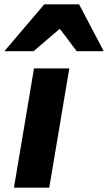

<svg xmlns="http://www.w3.org/2000/svg" viewBox="-46 -861 496 881"><path d="M110 -547H272L180 0H18ZM157 -841H317L430 -626H306L230 -727H226L108 -626H-26Z"/></svg>

Font: Nebula Sans Bold
Style: Regular
Weight: 700
Italic angle: -9°
Designer: Paul D. Hunt for Adobe (as Source Sans)
Foundry: Nebula Entertainment & Broadcasting LLC
Version: Version 1.010